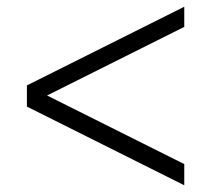

<svg xmlns="http://www.w3.org/2000/svg" viewBox="-20 -630 628 571"><path d="M528 -79 60 -313V-376L528 -142ZM60 -316V-376L528 -610V-550Z"/></svg>

Font: Libre Bodoni SemiBold
Style: Regular
Weight: 600
Designer: Pablo Impallari, Rodrigo Fuenzalida
Foundry: Impallari Type
Version: Version 2.005;gftools[0.9.23]